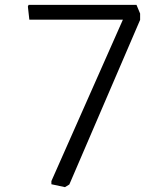

<svg xmlns="http://www.w3.org/2000/svg" viewBox="-20 -760 690 792"><path d="M248 12 192 0V-13L487 -679H101L95 -733L98 -740H543L558 -704V-678L266 1Z"/></svg>

Font: Plata Sans Light
Style: Regular
Weight: 300
Designer: Pablo Impallari, Andres Torresi, & Cristiano Sobral
Foundry: Pablo Impallari, Andres Torresi, & Cristiano Sobral
Version: Version 1.00;December 28, 2019;FontCreator 12.0.0.2547 64-bi